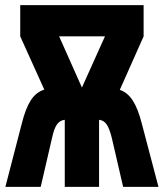

<svg xmlns="http://www.w3.org/2000/svg" viewBox="-20 -730 640 750"><path d="M1 0 65 -247Q80 -307 100.5 -338.5Q121 -370 153 -380L59 -588V-710H541V-588L448 -379Q478 -369 498.5 -337.5Q519 -306 534 -247L599 0H461L417 -190Q408 -227 397 -243.5Q386 -260 367 -262V0H233V-262Q214 -260 202.5 -244Q191 -228 183 -190L139 0ZM211 -588 300 -388 390 -588Z"/></svg>

Font: Geist Mono ExtraBold
Style: Regular
Weight: 800
Monospace: yes
Designer: Basement.studio, Andrés Briganti, Mateo Zaragoza
Foundry: Basement.studio, Vercel, Andrés Briganti, Guido Ferreyra, Mateo Zaragoza
Version: Version 1.500; ttfautohint (v1.8.4.7-5d5b)